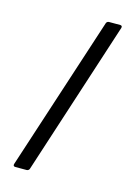

<svg xmlns="http://www.w3.org/2000/svg" viewBox="-109 -759 578 818"><g transform="rotate(15 180.0 -350.0)"><path d="M42 0H92C97 0 102 -3 104 -8L325 -689C327 -696 324 -700 317 -700H268C263 -700 258 -697 256 -692L34 -11C32 -4 35 0 42 0Z"/></g></svg>

Font: Elastic
Style: elastic
Weight: 400
Designer: Jeremy Tribby
Foundry: Tribby Type
Version: Version 1.422;hotconv 1.0.109;makeotfexe 2.5.65596